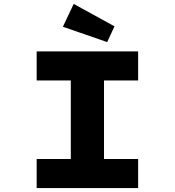

<svg xmlns="http://www.w3.org/2000/svg" viewBox="-20 -963 896 983"><path d="M167.7 0V-149.1H342.5V-550.9H167.7V-700H687.2V-550.9H512.5V-149.1H687.2V0ZM528.7 -747.5 302 -826 357.3 -943 566.2 -828.2Z"/></svg>

Font: Lexend Tera
Style: Regular
Weight: 400
Designer: Bonnie Shaver-Troup, Thomas Jockin
Foundry: Lexend
Version: Version 1.007